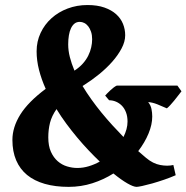

<svg xmlns="http://www.w3.org/2000/svg" viewBox="-20 -728 741 763"><path d="M251 -551.8Q251 -526.9 257.6 -501Q264.2 -475.1 275.9 -447.3Q295.4 -460 309.1 -475.3Q322.8 -490.7 330.8 -507.1Q338.9 -523.4 342.5 -540Q346.2 -556.6 346.2 -571.8Q346.2 -588.9 341.8 -601.8Q337.4 -614.7 330.6 -623.5Q323.7 -632.3 314.9 -636.7Q306.2 -641.1 296.9 -641.1Q284.7 -641.1 276.1 -634.3Q267.6 -627.4 262 -615.5Q256.3 -603.5 253.7 -587.2Q251 -570.8 251 -551.8ZM287.1 -60.5Q310.5 -60.5 333 -67.4Q355.5 -74.2 376.5 -85.9Q354.5 -106.9 331.8 -130.9Q309.1 -154.8 286.9 -181.4Q264.6 -208 243.7 -236.3Q222.7 -264.6 204.6 -294.4Q185.5 -267.1 178.7 -240Q171.9 -212.9 171.9 -182.1Q171.9 -147.9 182.4 -124.8Q192.9 -101.6 209.5 -87.2Q226.1 -72.8 246.6 -66.7Q267.1 -60.5 287.1 -60.5ZM701.2 -365.2Q695.3 -357.9 687.7 -347.9Q680.2 -337.9 672.1 -328.1Q664.1 -318.4 656.5 -310.1Q648.9 -301.8 643.1 -297.4Q625 -305.7 605.2 -313.5Q585.4 -321.3 568.8 -322.3Q579.1 -309.6 582 -294.7Q585 -279.8 585 -265.1Q585 -232.9 570.3 -197.5Q555.7 -162.1 529.3 -127.4Q544.9 -113.3 560.5 -100.6Q587.9 -77.6 616.7 -72.3Q645.5 -66.9 668.9 -72.3L678.2 -31.7Q657.2 -22.5 632.3 -13.9Q607.4 -5.4 585 1Q562.5 7.3 545.4 11Q528.3 14.6 522.9 14.6Q510.3 14.6 486.1 0.7Q461.9 -13.2 430.7 -38.6Q392.1 -14.2 347.2 0.2Q302.2 14.6 252.9 14.6Q199.7 14.6 158 2.7Q116.2 -9.3 87.6 -32.7Q59.1 -56.2 44.2 -91.1Q29.3 -126 29.3 -171.9Q29.3 -222.2 60.5 -272.5Q91.8 -322.8 161.6 -375Q144.5 -413.1 135 -450.4Q125.5 -487.8 125.5 -523.9Q125.5 -563.5 141.4 -597.2Q157.2 -630.9 184.6 -655.5Q211.9 -680.2 248.8 -694.1Q285.6 -708 327.6 -708Q366.7 -708 395 -698Q423.3 -688 441.7 -671.4Q460 -654.8 468.8 -633.1Q477.5 -611.3 477.5 -587.9Q477.5 -562.5 463.1 -535.4Q448.7 -508.3 425.8 -482.4Q402.8 -456.5 374 -433.1Q345.2 -409.7 316.4 -391.6L308.1 -386.2Q324.2 -359.4 343.3 -332.8Q362.3 -306.2 383.3 -280.5Q404.3 -254.9 426.5 -230.5Q448.7 -206.1 470.7 -183.6Q478.5 -199.2 482.7 -214.6Q486.8 -230 486.8 -245.1Q486.8 -265.6 480.7 -281.5Q474.6 -297.4 464.4 -307.9Q454.1 -318.4 440.9 -324Q427.7 -329.6 413.6 -329.6L397.9 -348.1Q400.4 -351.1 406 -356.9Q411.6 -362.8 418.5 -369.1Q425.3 -375.5 432.1 -380.6Q439 -385.7 443.8 -387.7H685.1Z"/></svg>

Font: Gentium Book Basic
Style: Bold
Weight: 700
Designer: J. Victor Gaultney and Annie Olsen
Foundry: SIL International
Version: Version 1.102; 2013; Maintenance release